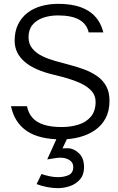

<svg xmlns="http://www.w3.org/2000/svg" viewBox="-20 -710 614 996"><path d="M299 13Q242 13 197.5 2.5Q153 -8 120.5 -29.5Q88 -51 67 -83.5Q46 -116 37 -159H120Q127 -123 148.5 -99Q170 -75 207.5 -63Q245 -51 299 -51Q347 -51 387 -63.5Q427 -76 451.5 -105Q476 -134 476 -182Q476 -215 454.5 -238.5Q433 -262 399.5 -277.5Q366 -293 330 -303.5Q294 -314 264 -321Q212 -333 173 -350Q134 -367 108 -389.5Q82 -412 69 -439Q56 -466 56 -499Q56 -547 73.5 -583Q91 -619 122 -643Q153 -667 194 -678.5Q235 -690 281 -690Q331 -690 370 -681Q409 -672 438.5 -653.5Q468 -635 487.5 -607Q507 -579 516 -542H440Q430 -586 390.5 -608Q351 -630 281 -630Q239 -630 204 -618Q169 -606 148.5 -581Q128 -556 128 -517Q128 -482 148 -458Q168 -434 199 -419Q230 -404 265.5 -394Q301 -384 332 -376Q376 -365 415 -350.5Q454 -336 484 -315Q514 -294 531 -263Q548 -232 548 -187Q548 -134 527.5 -96Q507 -58 471.5 -34Q436 -10 391.5 1.5Q347 13 299 13ZM170 245 195 193Q217 200 238.5 204.5Q260 209 280 209Q313 209 336.5 198Q360 187 360 156Q360 133 340.5 120.5Q321 108 294 108Q277 108 259 111.5Q241 115 225 117L291 -29L347 -30L304 60Q305 59 330 59Q362 59 389 84.5Q416 110 416 157Q416 196 395.5 220Q375 244 344 255Q313 266 280 266Q254 266 225 260.5Q196 255 170 245Z"/></svg>

Font: Teachers
Style: Regular
Weight: 400
Designer: Alfredo Marco Pradil, Chank Diesel
Version: Version 1.001